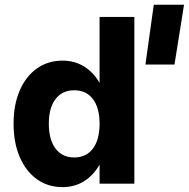

<svg xmlns="http://www.w3.org/2000/svg" viewBox="-20 -771 792 806"><path d="M625.5 -751H752.5L712.5 -500H590.5ZM544 -700V0H398V-80Q372.5 -35 332.8 -10.2Q293 14.5 242.5 14.5Q181 14.5 134.8 -18.8Q88.5 -52 62.8 -112Q37 -172 37 -252Q37 -331.5 62.8 -391Q88.5 -450.5 134.8 -483.5Q181 -516.5 242.5 -516.5Q293 -516.5 332.8 -492Q372.5 -467.5 398 -423V-700ZM185 -252Q185 -184.5 213.2 -147.2Q241.5 -110 291.5 -110Q342 -110 370 -147.2Q398 -184.5 398 -252Q398 -318.5 370 -355.2Q342 -392 291.5 -392Q241.5 -392 213.2 -355.2Q185 -318.5 185 -252Z"/></svg>

Font: Overused Grotesk
Style: Bold
Weight: 710
Version: Version 0.004